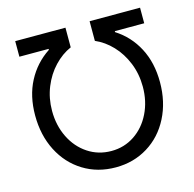

<svg xmlns="http://www.w3.org/2000/svg" viewBox="-105 -813 938 930"><g transform="rotate(-15 364.0 -348.5)"><path d="M197.3 -624V-628.9H50.8V-707H302.7V-608.4Q256.8 -588.4 218.8 -548.3Q180.7 -508.3 158.2 -452.9Q135.7 -397.5 135.7 -334Q135.7 -261.2 165 -201.4Q194.3 -141.6 246.6 -106.9Q298.8 -72.3 364.3 -72.3Q428.7 -72.3 480.5 -106.9Q532.2 -141.6 561.5 -201.4Q590.8 -261.2 590.8 -334Q590.8 -397.9 568.4 -453.4Q545.9 -508.8 508.1 -548.6Q470.2 -588.4 423.8 -608.4V-707H676.8V-628.9H529.3V-624Q599.1 -579.6 637.9 -505.6Q676.8 -431.6 676.8 -334Q676.8 -234.9 636.7 -156.5Q596.7 -78.1 525.4 -34.2Q454.1 9.8 364.3 9.8Q273.4 9.8 202.1 -34.2Q130.9 -78.1 90.8 -156.2Q50.8 -234.4 50.8 -334Q50.8 -431.2 89.4 -504.6Q127.9 -578.1 197.3 -624Z"/></g></svg>

Font: Pretendard
Style: Regular
Weight: 400
Designer: Base glyphs from Inter by Rasmus Andersson; Hangeul glyphs from Noto Sans CJK(Source Han Sans) by Jang Soo-young and Kan
Foundry: Kil Hyung-jin
Version: Version 1.309